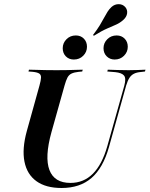

<svg xmlns="http://www.w3.org/2000/svg" viewBox="-20 -914 736 945"><path d="M283.1 11.3Q205.6 11.3 159.3 -22.2Q112.9 -55.6 100.4 -118.5Q87.9 -181.5 112.1 -269.4L174.2 -492.7Q181.5 -518.5 181.9 -532.3Q182.3 -546 173 -552Q163.7 -558.1 141.1 -560.5L120.2 -562.1L122.6 -571Q137.1 -571 157.3 -570.2Q177.4 -569.4 202.8 -569Q228.2 -568.5 257.3 -568.5H258.9Q287.1 -568.5 310.9 -569Q334.7 -569.4 354 -570.2Q373.4 -571 387.1 -571L384.7 -562.1L367.7 -560.5Q345.2 -558.1 332.3 -552Q319.4 -546 312.1 -532.3Q304.8 -518.5 297.6 -492.7L233.1 -262.9Q199.2 -140.3 223.4 -77Q247.6 -13.7 326.6 -13.7Q391.9 -13.7 437.1 -58.9Q482.3 -104 508.1 -194.4L591.9 -492.7Q601.6 -529 590.3 -542.3Q579 -555.6 547.6 -558.9L508.1 -562.1L510.5 -571Q532.3 -570.2 559.7 -569.4Q587.1 -568.5 612.9 -568.5Q637.1 -568.5 657.3 -569.4Q677.4 -570.2 696 -571L693.5 -562.1L674.2 -559.7Q653.2 -558.1 639.5 -551.2Q625.8 -544.4 616.9 -530.6Q608.1 -516.9 600.8 -492.7L516.1 -189.5Q487.1 -87.1 430.2 -37.9Q373.4 11.3 283.1 11.3ZM343.5 -621Q319.4 -621 304 -636.7Q288.7 -652.4 288.7 -676.6Q288.7 -702.4 307.3 -721Q325.8 -739.5 353.2 -739.5Q377.4 -739.5 392.7 -723.8Q408.1 -708.1 408.1 -683.9Q408.1 -658.1 389.5 -639.5Q371 -621 343.5 -621ZM544.4 -621Q521 -621 505.2 -636.7Q489.5 -652.4 489.5 -676.6Q489.5 -702.4 508.1 -721Q526.6 -739.5 554 -739.5Q578.2 -739.5 593.5 -723.8Q608.9 -708.1 608.9 -683.9Q608.9 -658.1 590.3 -639.5Q571.8 -621 544.4 -621ZM441.9 -737.9 437.9 -741.9Q458.9 -769.4 471.4 -789.9Q483.9 -810.5 492.3 -826.6Q500.8 -842.7 508.9 -855.6Q516.9 -868.5 529 -879.8Q544.4 -893.5 564.1 -893.5Q583.9 -893.5 596.8 -879Q608.1 -865.3 605.6 -848Q603.2 -830.6 587.1 -816.1Q571 -801.6 552 -793.1Q533.1 -784.7 506.9 -773.4Q480.6 -762.1 441.9 -737.9Z"/></svg>

Font: Playfair 144pt
Style: Bold Italic
Weight: 700
Italic angle: -15.6°
Designer: Claus Eggers Sørensen
Foundry: Claus Eggers Sørensen
Version: Version 2.203